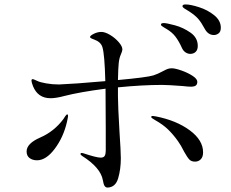

<svg xmlns="http://www.w3.org/2000/svg" viewBox="-20 -856 1040 866"><path d="M976 -731Q976 -713 966 -705.5Q956 -698 945 -698Q919 -698 904 -725Q888 -755 874 -771Q860 -787 834 -804Q827 -809 819.5 -813Q812 -817 807.5 -821Q803 -825 803 -828Q803 -836 817 -836Q839 -836 878 -823.5Q917 -811 946.5 -787Q976 -763 976 -731ZM706 -745Q706 -752 719 -752Q731 -752 768.5 -742Q806 -732 839 -709Q872 -686 872 -649Q872 -631 862.5 -622Q853 -613 838 -613Q827 -613 816.5 -620Q806 -627 800 -641Q787 -670 771.5 -690.5Q756 -711 730 -726Q727 -728 720 -732Q713 -736 709.5 -739Q706 -742 706 -745ZM512 -421Q512 -380 519 -261Q525 -173 525 -142Q525 -93 513 -52Q501 -11 465 -10Q457 -10 452 -17Q447 -24 444 -43Q434 -100 350 -153Q343 -158 343 -161Q343 -166 349 -166L355 -165Q415 -145 434 -145Q448 -145 452.5 -153.5Q457 -162 457 -176V-274Q457 -394 456 -456Q340 -441 270 -423Q233 -413 208 -413Q151 -413 129 -467Q122 -485 122 -492Q122 -499 127 -499Q131 -499 138 -495.5Q145 -492 148 -491Q160 -485 188 -480Q216 -475 246 -475Q274 -476 331.5 -480Q389 -484 455 -490Q452 -610 442 -643Q435 -667 404 -678Q386 -684 386 -689Q386 -695 403 -703.5Q420 -712 437 -712Q454 -712 476.5 -698.5Q499 -685 515.5 -666Q532 -647 532 -633Q532 -626 525 -610Q518 -595 515.5 -571.5Q513 -548 512 -495Q643 -507 672 -516Q691 -522 715 -535Q728 -542 736 -545Q744 -548 755 -548Q770 -548 798.5 -538Q827 -528 848.5 -514Q870 -500 870 -487Q870 -476 863.5 -470.5Q857 -465 840 -465Q829 -465 803 -468Q736 -473 711 -473Q622 -473 512 -462ZM287 -333Q287 -329 282 -306Q266 -237 227 -185Q188 -133 147 -133Q127 -133 113.5 -143Q100 -153 100 -173Q100 -209 162 -236Q224 -263 266 -319Q268 -323 274 -331.5Q280 -340 283 -340Q287 -340 287 -333ZM896 -169Q896 -148 885.5 -137.5Q875 -127 860 -127Q843 -127 834 -136.5Q825 -146 811 -171Q796 -201 783 -219Q761 -250 737.5 -272.5Q714 -295 680 -314Q662 -324 662 -328Q662 -333 669 -333L683 -331Q775 -313 835.5 -268.5Q896 -224 896 -169Z"/></svg>

Font: Shippori Mincho
Style: Regular
Weight: 400
Designer: FONTDASU
Foundry: FONTDASU / Google Inc. / but / Adobe
Version: Version 3.110; ttfautohint (v1.8.3)